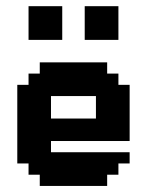

<svg xmlns="http://www.w3.org/2000/svg" viewBox="-20 -613 484 633"><path d="M259.3 -592.6H370.4V-481.5H259.3ZM74.1 -592.6H185.2V-481.5H74.1ZM74.1 -74.1H37V-333.3H74.1V-370.4H111.1V-407.4H333.3V-370.4H370.4V-333.3H407.4V-148.1H148.1V-111.1H407.4V-74.1H370.4V-37H333.3V0H111.1V-37H74.1ZM148.1 -222.2H296.3V-296.3H148.1Z"/></svg>

Font: Jersey 15
Style: Regular
Weight: 400
Designer: Sarah Cadigan-Fried
Version: Version 1.001; ttfautohint (v1.8.4.7-5d5b)